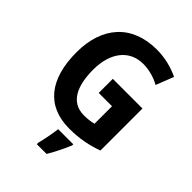

<svg xmlns="http://www.w3.org/2000/svg" viewBox="-265 -849 1195 1195"><g transform="rotate(45 332.5 -251.5)"><path d="M331 -401V-277H448V-123C423 -117 402 -113 364 -113C249 -113 204 -214 204 -355C204 -510 282 -601 399 -601C453 -601 506 -585 546 -562L592 -679C537 -706 467 -724 397 -724C176 -724 54 -582 54 -358C54 -124 158 10 358 10C449 10 520 -5 592 -31V-401ZM445 71V61H312C307 104 294 171 284 208V221H370C400 170 426 117 445 71Z"/></g></svg>

Font: Noto Sans Malayalam SemiCondensed
Style: Bold
Weight: 700
Width: 4
Designer: Jelle Bosma - Monotype Design Team
Foundry: Monotype Imaging Inc.
Version: Version 2.104